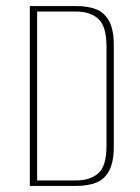

<svg xmlns="http://www.w3.org/2000/svg" viewBox="-20 -611 461 631"><path d="M78 0V-591H233Q269 -591 296 -580.5Q323 -570 338.5 -542Q354 -514 354 -462V-130Q354 -78 338.5 -49.5Q323 -21 295.5 -10.5Q268 0 232 0ZM102 -18H231Q276 -18 303 -41.5Q330 -65 330 -132V-458Q330 -525 303 -549Q276 -573 231 -573H102Z"/></svg>

Font: Alumni Sans Thin Thin
Style: Regular
Weight: 250
Version: Version 1.018